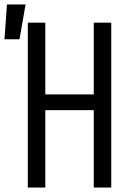

<svg xmlns="http://www.w3.org/2000/svg" viewBox="-60 -836 580 856"><path d="M64 0V-735H142V-415H358V-735H436V0H358V-345H142V0ZM-40 -661 -29 -816H54L27 -661Z"/></svg>

Font: Iosevka Curly
Style: Regular
Weight: 400
Monospace: yes
Designer: Belleve Invis
Foundry: Belleve Invis
Version: Version 22.1.2; ttfautohint (v1.8.4)